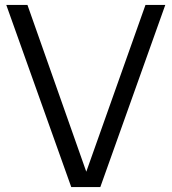

<svg xmlns="http://www.w3.org/2000/svg" viewBox="-20 -760 697 780"><path d="M269.5 0 5.5 -740H91.5L339.5 -37H321.5L571 -740H651.5L387.5 0Z"/></svg>

Font: Encode Sans Condensed Thin
Style: Regular
Weight: 400
Version: Version 3.002